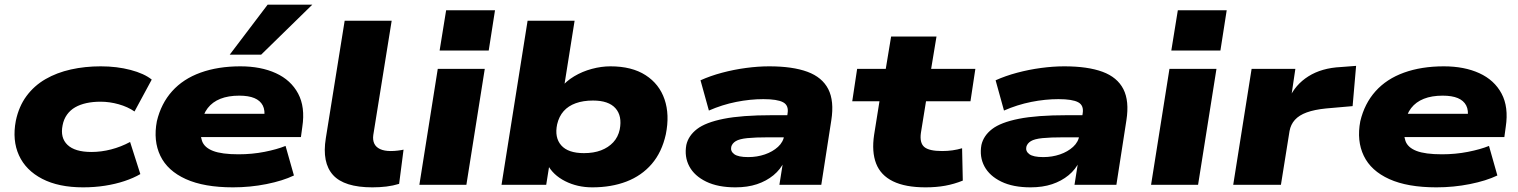

<svg xmlns="http://www.w3.org/2000/svg" viewBox="-20 -794 6524 825"><path d="M337 11Q232 11 161.5 -25.5Q91 -62 61.5 -126.5Q32 -191 48 -275Q61 -337 94 -381.5Q127 -426 175.5 -454Q224 -482 284.5 -495.5Q345 -509 413 -509Q482 -509 541 -493.5Q600 -478 632 -452L558 -315Q529 -335 490 -346Q451 -357 412 -357Q379 -357 351.5 -351Q324 -345 303 -333Q282 -321 268 -301.5Q254 -282 249 -256Q238 -202 270 -171.5Q302 -141 373 -141Q415 -141 457.5 -152Q500 -163 539 -184L583 -46Q554 -29 515 -16Q476 -3 431 4Q386 11 337 11Z M981 11Q857 11 778.5 -24.5Q700 -60 669 -124.5Q638 -189 654 -273Q672 -349 719.5 -402Q767 -455 842 -482Q917 -509 1013 -509Q1101 -509 1165.5 -479.5Q1230 -450 1261 -392Q1292 -334 1279 -249L1273 -205H810L825 -305H1140L1115 -286Q1120 -320 1109 -341Q1098 -362 1073 -372.5Q1048 -383 1008 -383Q961 -383 927 -369.5Q893 -356 872.5 -329.5Q852 -303 845 -262V-259Q838 -217 848 -188.5Q858 -160 895.5 -145.5Q933 -131 1005 -131Q1063 -131 1116.5 -141.5Q1170 -152 1207 -167L1243 -40Q1195 -17 1125 -3Q1055 11 981 11ZM967 -559 1130 -774H1322L1102 -559Z M1580 11Q1459 11 1411 -42Q1363 -95 1380 -200L1461 -705H1663L1584 -214Q1581 -193 1588 -177.5Q1595 -162 1613 -153.5Q1631 -145 1659 -145Q1674 -145 1690 -147Q1706 -149 1714 -151L1695 -4Q1669 4 1640.5 7.5Q1612 11 1580 11Z M1869 -577 1897 -750H2107L2080 -577ZM1782 0 1861 -498H2063L1984 0Z M2525 11Q2461 11 2408.5 -15.5Q2356 -42 2332 -88H2341L2327 0H2135L2247 -705H2449L2403 -416H2389Q2412 -445 2447 -466Q2482 -487 2523 -498Q2564 -509 2603 -509Q2695 -509 2754 -471Q2813 -433 2835.5 -367Q2858 -301 2841 -217Q2824 -140 2780.5 -89.5Q2737 -39 2672 -14Q2607 11 2525 11ZM2489 -136Q2531 -136 2562.5 -148Q2594 -160 2615 -182.5Q2636 -205 2643 -238Q2654 -296 2624.5 -329Q2595 -362 2528 -362Q2486 -362 2454 -350.5Q2422 -339 2402 -316.5Q2382 -294 2374 -260Q2362 -203 2391.5 -169.5Q2421 -136 2489 -136Z M3140 11Q3065 11 3014.5 -13.5Q2964 -38 2942 -79Q2920 -120 2929 -171Q2938 -211 2975 -239.5Q3012 -268 3089.5 -283.5Q3167 -299 3297 -299H3388L3374 -204H3283Q3225 -204 3191 -200.5Q3157 -197 3141.5 -187.5Q3126 -178 3122 -163Q3118 -144 3135 -131.5Q3152 -119 3195 -119Q3233 -119 3266.5 -130.5Q3300 -142 3323 -163Q3346 -184 3350 -213L3364 -306Q3370 -341 3345 -354.5Q3320 -368 3260 -368Q3203 -368 3143 -356Q3083 -344 3026 -319L2990 -449Q3032 -468 3082.5 -481.5Q3133 -495 3185.5 -502Q3238 -509 3285 -509Q3386 -509 3449.5 -485.5Q3513 -462 3539 -411Q3565 -360 3552 -277L3509 0H3329L3345 -101L3351 -102Q3334 -66 3303.5 -41Q3273 -16 3232.5 -2.5Q3192 11 3140 11Z M3957 11Q3870 11 3817 -15Q3764 -41 3744.5 -91.5Q3725 -142 3736 -215L3759 -359H3642L3663 -498H3786L3809 -637H4004L3981 -498H4171L4150 -359H3959L3937 -223Q3931 -180 3951.5 -162.5Q3972 -145 4028 -145Q4051 -145 4072.5 -148Q4094 -151 4114 -157L4117 -18Q4080 -3 4041.5 4Q4003 11 3957 11Z M4408 11Q4333 11 4282.5 -13.5Q4232 -38 4210 -79Q4188 -120 4197 -171Q4206 -211 4243 -239.5Q4280 -268 4357.5 -283.5Q4435 -299 4565 -299H4656L4642 -204H4551Q4493 -204 4459 -200.5Q4425 -197 4409.5 -187.5Q4394 -178 4390 -163Q4386 -144 4403 -131.5Q4420 -119 4463 -119Q4501 -119 4534.5 -130.5Q4568 -142 4591 -163Q4614 -184 4618 -213L4632 -306Q4638 -341 4613 -354.5Q4588 -368 4528 -368Q4471 -368 4411 -356Q4351 -344 4294 -319L4258 -449Q4300 -468 4350.5 -481.5Q4401 -495 4453.5 -502Q4506 -509 4553 -509Q4654 -509 4717.5 -485.5Q4781 -462 4807 -411Q4833 -360 4820 -277L4777 0H4597L4613 -101L4619 -102Q4602 -66 4571.5 -41Q4541 -16 4500.5 -2.5Q4460 11 4408 11Z M5013 -577 5041 -750H5251L5224 -577ZM4926 0 5005 -498H5207L5128 0Z M5279 0 5358 -498H5546L5527 -370H5519Q5545 -430 5602 -466Q5659 -502 5742 -506L5807 -511L5792 -338L5678 -328Q5628 -323 5595 -311Q5562 -299 5544 -279Q5526 -259 5521 -231L5484 0Z M6152 11Q6028 11 5949.5 -24.5Q5871 -60 5840 -124.5Q5809 -189 5825 -273Q5843 -349 5890.5 -402Q5938 -455 6013 -482Q6088 -509 6184 -509Q6272 -509 6336.5 -479.5Q6401 -450 6432 -392Q6463 -334 6450 -249L6444 -205H5981L5996 -305H6311L6286 -286Q6291 -320 6280 -341Q6269 -362 6244 -372.5Q6219 -383 6179 -383Q6132 -383 6098 -369.5Q6064 -356 6043.5 -329.5Q6023 -303 6016 -262V-259Q6009 -217 6019 -188.5Q6029 -160 6066.5 -145.5Q6104 -131 6176 -131Q6234 -131 6287.5 -141.5Q6341 -152 6378 -167L6414 -40Q6366 -17 6296 -3Q6226 11 6152 11Z"/></svg>

Font: Nunito Sans 10pt Expanded Black
Style: Italic
Weight: 900
Width: 7
Italic angle: -9°
Designer: Vernon Adams
Foundry: Vernon Adams
Version: Version 3.101;gftools[0.9.27]